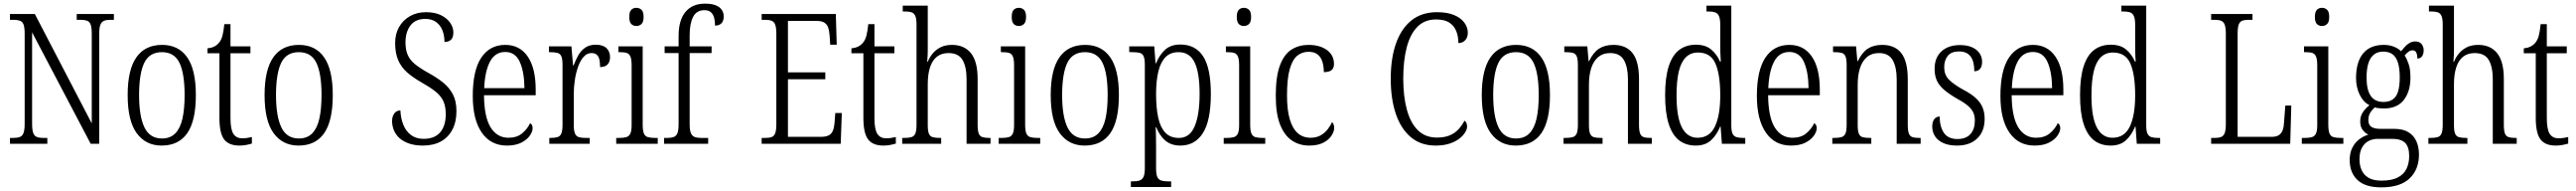

<svg xmlns="http://www.w3.org/2000/svg" viewBox="-20 -791 14203 1051"><path d="M35 0V-32H53Q76 -32 90 -37.5Q104 -43 110 -60Q116 -77 116 -111V-605Q116 -639 110 -655.5Q104 -672 90 -677Q76 -682 55 -682H35V-714H172L486 -112V-605Q486 -639 480 -655.5Q474 -672 460 -677Q446 -682 425 -682H403V-714H608V-682H589Q567 -682 553.5 -676.5Q540 -671 533.5 -654.5Q527 -638 527 -603V0H480L157 -613V-111Q157 -77 163 -60Q169 -43 183 -37.5Q197 -32 219 -32H241V0Z M871 10Q784 10 734 -58Q684 -126 684 -268Q684 -407 732 -475.5Q780 -544 874 -544Q964 -544 1012 -476Q1060 -408 1060 -268Q1060 -126 1012.5 -58Q965 10 871 10ZM873 -29Q919 -29 946.5 -57Q974 -85 986 -138Q998 -191 998 -268Q998 -387 969.5 -445.5Q941 -504 873 -504Q804 -504 775.5 -445Q747 -386 747 -268Q747 -151 776.5 -90Q806 -29 873 -29Z M1300 10Q1242 10 1216 -24Q1190 -58 1190 -143V-498H1124V-525Q1145 -527 1160.5 -534.5Q1176 -542 1187 -555Q1200 -570 1206.5 -594Q1213 -618 1217 -658H1251V-536H1361V-498H1251V-141Q1251 -79 1267 -54.5Q1283 -30 1315 -30Q1331 -30 1343 -32Q1355 -34 1369 -37V-1Q1356 3 1338 6.5Q1320 10 1300 10Z M1626 10Q1539 10 1489 -58Q1439 -126 1439 -268Q1439 -407 1487 -475.5Q1535 -544 1629 -544Q1719 -544 1767 -476Q1815 -408 1815 -268Q1815 -126 1767.5 -58Q1720 10 1626 10ZM1628 -29Q1674 -29 1701.5 -57Q1729 -85 1741 -138Q1753 -191 1753 -268Q1753 -387 1724.5 -445.5Q1696 -504 1628 -504Q1559 -504 1530.5 -445Q1502 -386 1502 -268Q1502 -151 1531.5 -90Q1561 -29 1628 -29Z M2312 10Q2269 10 2236.5 -1Q2204 -12 2183 -31Q2162 -50 2152 -74.5Q2142 -99 2142 -126Q2142 -142 2147.5 -155Q2153 -168 2163 -175.5Q2173 -183 2188 -183Q2190 -139 2204.5 -103.5Q2219 -68 2247 -47.5Q2275 -27 2316 -27Q2376 -27 2407 -62.5Q2438 -98 2438 -163Q2438 -207 2424 -236Q2410 -265 2380 -288.5Q2350 -312 2302 -339Q2256 -365 2224 -393.5Q2192 -422 2175.5 -460.5Q2159 -499 2159 -554Q2159 -604 2180.5 -642Q2202 -680 2240.5 -702Q2279 -724 2329 -724Q2378 -724 2411.5 -707.5Q2445 -691 2462.5 -665.5Q2480 -640 2480 -613Q2480 -585 2467 -572.5Q2454 -560 2431 -560Q2431 -596 2419.5 -624.5Q2408 -653 2384.5 -670Q2361 -687 2325 -687Q2271 -687 2243.5 -651Q2216 -615 2216 -558Q2216 -517 2228.5 -488.5Q2241 -460 2269 -437.5Q2297 -415 2342 -390Q2388 -365 2422.5 -337.5Q2457 -310 2477 -272.5Q2497 -235 2497 -180Q2497 -120 2474.5 -77.5Q2452 -35 2411 -12.5Q2370 10 2312 10Z M2775 10Q2686 10 2636.5 -61.5Q2587 -133 2587 -263Q2587 -404 2634 -474Q2681 -544 2766 -544Q2846 -544 2890 -480Q2934 -416 2934 -298V-267H2649Q2650 -147 2685.5 -90Q2721 -33 2784 -33Q2830 -33 2859 -57Q2888 -81 2903 -113Q2909 -110 2913 -103.5Q2917 -97 2917 -85Q2917 -67 2901.5 -44.5Q2886 -22 2854.5 -6Q2823 10 2775 10ZM2872 -306Q2871 -395 2846.5 -450Q2822 -505 2766 -505Q2710 -505 2682 -452Q2654 -399 2650 -306Z M3009 0V-32H3014Q3039 -32 3054 -36.5Q3069 -41 3075.5 -56.5Q3082 -72 3082 -106V-433Q3082 -466 3075.5 -481Q3069 -496 3053.5 -500Q3038 -504 3012 -504H3007V-536H3131L3140 -431H3143Q3154 -460 3168.5 -486Q3183 -512 3206.5 -528.5Q3230 -545 3265 -545Q3305 -545 3324.5 -526Q3344 -507 3344 -476Q3344 -452 3331 -437Q3318 -422 3289 -422Q3289 -447 3285 -464Q3281 -481 3270.5 -490Q3260 -499 3241 -499Q3217 -499 3198.5 -478.5Q3180 -458 3168 -424.5Q3156 -391 3150 -351.5Q3144 -312 3144 -275V-103Q3144 -71 3151 -55.5Q3158 -40 3173 -36Q3188 -32 3212 -32H3232V0Z M3378 0V-32H3394Q3419 -32 3434 -36.5Q3449 -41 3456 -56Q3463 -71 3463 -103V-431Q3463 -464 3456.5 -479.5Q3450 -495 3436.5 -499.5Q3423 -504 3398 -504H3390V-536H3524V-106Q3524 -73 3530.5 -57Q3537 -41 3552.5 -36.5Q3568 -32 3593 -32H3607V0ZM3489 -648Q3472 -648 3461 -659Q3450 -670 3450 -698Q3450 -726 3461 -737Q3472 -748 3489 -748Q3506 -748 3517.5 -737Q3529 -726 3529 -698Q3529 -670 3517.5 -659Q3506 -648 3489 -648Z M3642 0V-32H3658Q3680 -32 3694.5 -37Q3709 -42 3715.5 -58Q3722 -74 3722 -108V-499H3645V-536H3722V-593Q3722 -680 3760 -725.5Q3798 -771 3868 -771Q3904 -771 3926.5 -762Q3949 -753 3960 -737Q3971 -721 3971 -699Q3971 -685 3965.5 -673.5Q3960 -662 3949 -656Q3938 -650 3923 -650Q3923 -674 3918 -693Q3913 -712 3900.5 -723.5Q3888 -735 3864 -735Q3821 -735 3802 -698Q3783 -661 3783 -598V-536H3904V-499H3783V-108Q3783 -74 3790 -58Q3797 -42 3811.5 -37Q3826 -32 3848 -32H3885V0Z M4180 0V-32H4200Q4222 -32 4235.5 -37Q4249 -42 4255 -58.5Q4261 -75 4261 -108V-603Q4261 -638 4255 -654.5Q4249 -671 4235.5 -676.5Q4222 -682 4200 -682H4180V-714H4589L4594 -545H4558L4555 -593Q4553 -622 4546.5 -640Q4540 -658 4525 -667Q4510 -676 4481 -676H4325V-393H4531V-355H4325V-38H4506Q4535 -38 4550.5 -46.5Q4566 -55 4573 -72.5Q4580 -90 4582 -115L4586 -169H4622L4616 0Z M4851 10Q4793 10 4767 -24Q4741 -58 4741 -143V-498H4675V-525Q4696 -527 4711.5 -534.5Q4727 -542 4738 -555Q4751 -570 4757.5 -594Q4764 -618 4768 -658H4802V-536H4912V-498H4802V-141Q4802 -79 4818 -54.5Q4834 -30 4866 -30Q4882 -30 4894 -32Q4906 -34 4920 -37V-1Q4907 3 4889 6.5Q4871 10 4851 10Z M4955 0V-32H4966Q4991 -32 5006 -36.5Q5021 -41 5027.5 -56.5Q5034 -72 5034 -105V-656Q5034 -689 5027 -704Q5020 -719 5006 -723.5Q4992 -728 4970 -728H4958V-760H5096V-514Q5096 -502 5095.5 -489.5Q5095 -477 5094 -466.5Q5093 -456 5093 -451H5096Q5106 -476 5123.5 -497Q5141 -518 5167 -531Q5193 -544 5230 -544Q5297 -544 5334 -498.5Q5371 -453 5371 -356V-105Q5371 -72 5377 -56.5Q5383 -41 5397.5 -36.5Q5412 -32 5436 -32H5442V0H5310V-354Q5310 -424 5287.5 -461.5Q5265 -499 5210 -499Q5172 -499 5146.5 -479Q5121 -459 5108.5 -420.5Q5096 -382 5096 -327V-102Q5096 -70 5102.5 -55Q5109 -40 5124.5 -36Q5140 -32 5164 -32H5170V0Z M5487 0V-32H5503Q5528 -32 5543 -36.5Q5558 -41 5565 -56Q5572 -71 5572 -103V-431Q5572 -464 5565.5 -479.5Q5559 -495 5545.5 -499.5Q5532 -504 5507 -504H5499V-536H5633V-106Q5633 -73 5639.5 -57Q5646 -41 5661.5 -36.5Q5677 -32 5702 -32H5716V0ZM5598 -648Q5581 -648 5570 -659Q5559 -670 5559 -698Q5559 -726 5570 -737Q5581 -748 5598 -748Q5615 -748 5626.5 -737Q5638 -726 5638 -698Q5638 -670 5626.5 -659Q5615 -648 5598 -648Z M5961 10Q5874 10 5824 -58Q5774 -126 5774 -268Q5774 -407 5822 -475.5Q5870 -544 5964 -544Q6054 -544 6102 -476Q6150 -408 6150 -268Q6150 -126 6102.5 -58Q6055 10 5961 10ZM5963 -29Q6009 -29 6036.5 -57Q6064 -85 6076 -138Q6088 -191 6088 -268Q6088 -387 6059.5 -445.5Q6031 -504 5963 -504Q5894 -504 5865.5 -445Q5837 -386 5837 -268Q5837 -151 5866.5 -90Q5896 -29 5963 -29Z M6216 238V207H6225Q6250 207 6264.5 202Q6279 197 6286 181.5Q6293 166 6293 133V-433Q6293 -466 6286.5 -481Q6280 -496 6265 -500Q6250 -504 6224 -504H6207V-536H6345L6352 -443H6355Q6373 -488 6404.5 -517Q6436 -546 6489 -546Q6572 -546 6614.5 -481Q6657 -416 6657 -274Q6657 -127 6613 -58.5Q6569 10 6489 10Q6438 10 6406 -17.5Q6374 -45 6356 -91H6353Q6354 -70 6354.5 -40.5Q6355 -11 6355 25V136Q6355 168 6362 183Q6369 198 6384 202.5Q6399 207 6422 207H6438V238ZM6481 -32Q6541 -32 6568 -96.5Q6595 -161 6595 -275Q6595 -389 6568 -446.5Q6541 -504 6479 -504Q6434 -504 6407 -476.5Q6380 -449 6367.5 -397.5Q6355 -346 6355 -274Q6355 -199 6366.5 -145Q6378 -91 6405.5 -61.5Q6433 -32 6481 -32Z M6728 0V-32H6744Q6769 -32 6784 -36.5Q6799 -41 6806 -56Q6813 -71 6813 -103V-431Q6813 -464 6806.5 -479.5Q6800 -495 6786.5 -499.5Q6773 -504 6748 -504H6740V-536H6874V-106Q6874 -73 6880.5 -57Q6887 -41 6902.5 -36.5Q6918 -32 6943 -32H6957V0ZM6839 -648Q6822 -648 6811 -659Q6800 -670 6800 -698Q6800 -726 6811 -737Q6822 -748 6839 -748Q6856 -748 6867.5 -737Q6879 -726 6879 -698Q6879 -670 6867.5 -659Q6856 -648 6839 -648Z M7199 10Q7146 10 7104.5 -17.5Q7063 -45 7039 -105Q7015 -165 7015 -264Q7015 -371 7038.5 -432.5Q7062 -494 7103 -519Q7144 -544 7196 -544Q7238 -544 7269.5 -531Q7301 -518 7318.5 -495Q7336 -472 7336 -440Q7336 -423 7329.5 -413Q7323 -403 7310.5 -398.5Q7298 -394 7280 -394Q7280 -426 7272 -451.5Q7264 -477 7245.5 -491.5Q7227 -506 7196 -506Q7160 -506 7133.5 -484.5Q7107 -463 7092 -410.5Q7077 -358 7077 -265Q7077 -187 7092 -135.5Q7107 -84 7136 -58.5Q7165 -33 7207 -33Q7238 -33 7261 -45.5Q7284 -58 7300 -78Q7316 -98 7325 -119Q7331 -114 7334 -106.5Q7337 -99 7337 -86Q7337 -67 7322 -44Q7307 -21 7276.5 -5.5Q7246 10 7199 10Z M7896 10Q7815 10 7760 -36Q7705 -82 7677 -164.5Q7649 -247 7649 -358Q7649 -470 7678 -552Q7707 -634 7763.5 -679Q7820 -724 7904 -724Q7960 -724 7997.5 -708.5Q8035 -693 8054.5 -667Q8074 -641 8074 -611Q8074 -585 8059.5 -569.5Q8045 -554 8022 -554Q8022 -591 8010 -620.5Q7998 -650 7971.5 -667Q7945 -684 7899 -684Q7836 -684 7796 -643.5Q7756 -603 7737 -530Q7718 -457 7718 -358Q7718 -261 7738 -187.5Q7758 -114 7799 -74Q7840 -34 7904 -34Q7946 -34 7975 -46.5Q8004 -59 8023 -80Q8042 -101 8056 -127Q8063 -122 8066.5 -114Q8070 -106 8070 -94Q8070 -80 8059 -62Q8048 -44 8026.5 -27.5Q8005 -11 7972.5 -0.5Q7940 10 7896 10Z M8338 10Q8251 10 8201 -58Q8151 -126 8151 -268Q8151 -407 8199 -475.5Q8247 -544 8341 -544Q8431 -544 8479 -476Q8527 -408 8527 -268Q8527 -126 8479.5 -58Q8432 10 8338 10ZM8340 -29Q8386 -29 8413.5 -57Q8441 -85 8453 -138Q8465 -191 8465 -268Q8465 -387 8436.5 -445.5Q8408 -504 8340 -504Q8271 -504 8242.5 -445Q8214 -386 8214 -268Q8214 -151 8243.5 -90Q8273 -29 8340 -29Z M8602 0V-32H8612Q8637 -32 8652.5 -36.5Q8668 -41 8674.5 -56.5Q8681 -72 8681 -105V-433Q8681 -466 8674.5 -481Q8668 -496 8653.5 -500Q8639 -504 8614 -504H8606V-536H8733L8740 -455H8743Q8766 -503 8798 -523.5Q8830 -544 8877 -544Q8947 -544 8982.5 -498.5Q9018 -453 9018 -355V-105Q9018 -72 9024 -56.5Q9030 -41 9044 -36.5Q9058 -32 9083 -32H9089V0H8957V-355Q8957 -421 8935 -460Q8913 -499 8859 -499Q8819 -499 8793 -477Q8767 -455 8754.5 -416Q8742 -377 8742 -326V-102Q8742 -70 8748.5 -55Q8755 -40 8770 -36Q8785 -32 8810 -32H8817V0Z M9331 10Q9277 10 9239.5 -18.5Q9202 -47 9182 -108.5Q9162 -170 9162 -267Q9162 -365 9182 -426.5Q9202 -488 9240 -516.5Q9278 -545 9332 -545Q9384 -545 9415.5 -519Q9447 -493 9465 -452H9469Q9467 -476 9466.5 -502.5Q9466 -529 9466 -555V-654Q9466 -688 9458.5 -703.5Q9451 -719 9436.5 -723.5Q9422 -728 9399 -728H9390V-760H9527V-101Q9527 -70 9534 -55.5Q9541 -41 9555.5 -36.5Q9570 -32 9594 -32H9604V0H9475L9468 -95H9466Q9446 -47 9414.5 -18.5Q9383 10 9331 10ZM9341 -33Q9407 -33 9436.5 -94.5Q9466 -156 9466 -266Q9466 -381 9439.5 -441.5Q9413 -502 9343 -502Q9303 -502 9276.5 -476Q9250 -450 9237.5 -398Q9225 -346 9225 -265Q9225 -147 9254.5 -90Q9284 -33 9341 -33Z M9856 10Q9767 10 9717.5 -61.5Q9668 -133 9668 -263Q9668 -404 9715 -474Q9762 -544 9847 -544Q9927 -544 9971 -480Q10015 -416 10015 -298V-267H9730Q9731 -147 9766.5 -90Q9802 -33 9865 -33Q9911 -33 9940 -57Q9969 -81 9984 -113Q9990 -110 9994 -103.5Q9998 -97 9998 -85Q9998 -67 9982.5 -44.5Q9967 -22 9935.5 -6Q9904 10 9856 10ZM9953 -306Q9952 -395 9927.5 -450Q9903 -505 9847 -505Q9791 -505 9763 -452Q9735 -399 9731 -306Z M10084 0V-32H10094Q10119 -32 10134.5 -36.5Q10150 -41 10156.5 -56.5Q10163 -72 10163 -105V-433Q10163 -466 10156.5 -481Q10150 -496 10135.5 -500Q10121 -504 10096 -504H10088V-536H10215L10222 -455H10225Q10248 -503 10280 -523.5Q10312 -544 10359 -544Q10429 -544 10464.5 -498.5Q10500 -453 10500 -355V-105Q10500 -72 10506 -56.5Q10512 -41 10526 -36.5Q10540 -32 10565 -32H10571V0H10439V-355Q10439 -421 10417 -460Q10395 -499 10341 -499Q10301 -499 10275 -477Q10249 -455 10236.5 -416Q10224 -377 10224 -326V-102Q10224 -70 10230.5 -55Q10237 -40 10252 -36Q10267 -32 10292 -32H10299V0Z M10772 10Q10726 10 10695.5 -4Q10665 -18 10650 -41.5Q10635 -65 10635 -94Q10635 -114 10641 -126.5Q10647 -139 10656.5 -144.5Q10666 -150 10676 -150Q10676 -95 10699 -60.5Q10722 -26 10774 -26Q10821 -26 10845.5 -53Q10870 -80 10870 -128Q10870 -152 10862 -170.5Q10854 -189 10834 -207Q10814 -225 10777 -245Q10730 -272 10702 -295.5Q10674 -319 10661 -346.5Q10648 -374 10648 -412Q10648 -474 10686 -508.5Q10724 -543 10788 -543Q10828 -543 10855.5 -530.5Q10883 -518 10896.5 -497Q10910 -476 10910 -451Q10910 -427 10899.5 -413Q10889 -399 10867 -399Q10867 -454 10846 -481Q10825 -508 10783 -508Q10740 -508 10720.5 -483.5Q10701 -459 10701 -421Q10701 -380 10726 -354Q10751 -328 10805 -298Q10849 -275 10874.5 -252Q10900 -229 10912 -201Q10924 -173 10924 -137Q10924 -68 10883 -29Q10842 10 10772 10Z M11199 10Q11110 10 11060.5 -61.5Q11011 -133 11011 -263Q11011 -404 11058 -474Q11105 -544 11190 -544Q11270 -544 11314 -480Q11358 -416 11358 -298V-267H11073Q11074 -147 11109.5 -90Q11145 -33 11208 -33Q11254 -33 11283 -57Q11312 -81 11327 -113Q11333 -110 11337 -103.5Q11341 -97 11341 -85Q11341 -67 11325.5 -44.5Q11310 -22 11278.5 -6Q11247 10 11199 10ZM11296 -306Q11295 -395 11270.5 -450Q11246 -505 11190 -505Q11134 -505 11106 -452Q11078 -399 11074 -306Z M11619 10Q11565 10 11527.5 -18.5Q11490 -47 11470 -108.5Q11450 -170 11450 -267Q11450 -365 11470 -426.5Q11490 -488 11528 -516.5Q11566 -545 11620 -545Q11672 -545 11703.5 -519Q11735 -493 11753 -452H11757Q11755 -476 11754.5 -502.5Q11754 -529 11754 -555V-654Q11754 -688 11746.5 -703.5Q11739 -719 11724.5 -723.5Q11710 -728 11687 -728H11678V-760H11815V-101Q11815 -70 11822 -55.5Q11829 -41 11843.5 -36.5Q11858 -32 11882 -32H11892V0H11763L11756 -95H11754Q11734 -47 11702.5 -18.5Q11671 10 11619 10ZM11629 -33Q11695 -33 11724.5 -94.5Q11754 -156 11754 -266Q11754 -381 11727.5 -441.5Q11701 -502 11631 -502Q11591 -502 11564.5 -476Q11538 -450 11525.5 -398Q11513 -346 11513 -265Q11513 -147 11542.5 -90Q11572 -33 11629 -33Z M12173 0V-32H12194Q12215 -32 12228.5 -37.5Q12242 -43 12248 -59.5Q12254 -76 12254 -110V-604Q12254 -638 12248 -654.5Q12242 -671 12228.5 -676.5Q12215 -682 12193 -682H12173V-714H12401V-682H12380Q12358 -682 12344.5 -677Q12331 -672 12325 -655.5Q12319 -639 12319 -606V-38H12507Q12532 -38 12546.5 -47.5Q12561 -57 12567.5 -75Q12574 -93 12575 -119L12582 -210H12615L12609 0Z M12673 0V-32H12689Q12714 -32 12729 -36.5Q12744 -41 12751 -56Q12758 -71 12758 -103V-431Q12758 -464 12751.5 -479.5Q12745 -495 12731.5 -499.5Q12718 -504 12693 -504H12685V-536H12819V-106Q12819 -73 12825.5 -57Q12832 -41 12847.5 -36.5Q12863 -32 12888 -32H12902V0ZM12784 -648Q12767 -648 12756 -659Q12745 -670 12745 -698Q12745 -726 12756 -737Q12767 -748 12784 -748Q12801 -748 12812.5 -737Q12824 -726 12824 -698Q12824 -670 12812.5 -659Q12801 -648 12784 -648Z M13111 240Q13023 240 12980 199.5Q12937 159 12937 89Q12937 49 12952.5 20Q12968 -9 12991.5 -26Q13015 -43 13040 -50Q13023 -58 13009 -75.5Q12995 -93 12995 -123Q12995 -152 13010 -174Q13025 -196 13046 -212Q13011 -230 12991.5 -271Q12972 -312 12972 -361Q12972 -450 13011 -497Q13050 -544 13125 -544Q13156 -544 13181 -534Q13206 -524 13220 -509Q13229 -519 13240 -532Q13251 -545 13266 -554Q13281 -563 13299 -563Q13322 -563 13333.5 -548.5Q13345 -534 13345 -514Q13345 -495 13336.5 -482Q13328 -469 13310 -469Q13310 -490 13304 -502Q13298 -514 13284 -514Q13272 -514 13262 -507Q13252 -500 13240 -486Q13253 -466 13262.5 -437.5Q13272 -409 13272 -364Q13272 -288 13235.5 -241Q13199 -194 13125 -194Q13115 -194 13099 -195.5Q13083 -197 13075 -200Q13062 -189 13051 -172Q13040 -155 13040 -130Q13040 -104 13056.5 -93Q13073 -82 13105 -82H13182Q13231 -82 13261 -63.5Q13291 -45 13305 -13Q13319 19 13319 59Q13319 142 13267 191Q13215 240 13111 240ZM13113 203Q13169 203 13202.5 185.5Q13236 168 13250.5 137.5Q13265 107 13265 68Q13265 17 13242.5 -5Q13220 -27 13171 -27H13093Q13065 -27 13042 -15.5Q13019 -4 13005 21Q12991 46 12991 86Q12991 118 13002.5 144.5Q13014 171 13040.5 187Q13067 203 13113 203ZM13123 -230Q13154 -230 13174.5 -244Q13195 -258 13204 -288.5Q13213 -319 13213 -365Q13213 -415 13203 -446.5Q13193 -478 13173 -492.5Q13153 -507 13121 -507Q13092 -507 13071.5 -491.5Q13051 -476 13040.5 -444.5Q13030 -413 13030 -364Q13030 -297 13053 -263.5Q13076 -230 13123 -230Z M13371 0V-32H13382Q13407 -32 13422 -36.5Q13437 -41 13443.5 -56.5Q13450 -72 13450 -105V-656Q13450 -689 13443 -704Q13436 -719 13422 -723.5Q13408 -728 13386 -728H13374V-760H13512V-514Q13512 -502 13511.5 -489.5Q13511 -477 13510 -466.5Q13509 -456 13509 -451H13512Q13522 -476 13539.5 -497Q13557 -518 13583 -531Q13609 -544 13646 -544Q13713 -544 13750 -498.5Q13787 -453 13787 -356V-105Q13787 -72 13793 -56.5Q13799 -41 13813.5 -36.5Q13828 -32 13852 -32H13858V0H13726V-354Q13726 -424 13703.5 -461.5Q13681 -499 13626 -499Q13588 -499 13562.5 -479Q13537 -459 13524.5 -420.5Q13512 -382 13512 -327V-102Q13512 -70 13518.5 -55Q13525 -40 13540.5 -36Q13556 -32 13580 -32H13586V0Z M14073 10Q14015 10 13989 -24Q13963 -58 13963 -143V-498H13897V-525Q13918 -527 13933.5 -534.5Q13949 -542 13960 -555Q13973 -570 13979.5 -594Q13986 -618 13990 -658H14024V-536H14134V-498H14024V-141Q14024 -79 14040 -54.5Q14056 -30 14088 -30Q14104 -30 14116 -32Q14128 -34 14142 -37V-1Q14129 3 14111 6.5Q14093 10 14073 10Z"/></svg>

Font: Noto Serif Ethiopic Condensed Light
Style: Regular
Weight: 300
Width: 3
Designer: Monotype Design Team
Foundry: Monotype Imaging Inc.
Version: Version 2.102